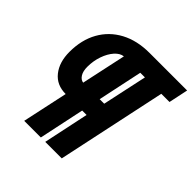

<svg xmlns="http://www.w3.org/2000/svg" viewBox="-205 -870 1110 1110"><g transform="rotate(45 350.0 -315.0)"><path d="M61 -387Q61 -485 101.5 -557.5Q142 -630 216.5 -670Q291 -710 393 -710H700L675 -591H608L465 80H330L389 -199H353L294 80H158L218 -199Q144 -199 102.5 -251Q61 -303 61 -387ZM195 -399Q195 -363 208.5 -341.5Q222 -320 243 -317L302 -591Q274 -588 249.5 -560.5Q225 -533 210 -490Q195 -447 195 -399ZM474 -591H436L378 -317H415Z"/></g></svg>

Font: Raleway ExtraBold
Style: Italic
Weight: 800
Italic angle: -12°
Designer: Matt McInerney, Pablo Impallari, Rodrigo Fuenzalida
Foundry: Matt McInerney, Pablo Impallari, Rodrigo Fuenzalida
Version: Version 4.026